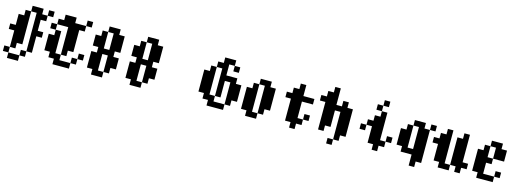

<svg xmlns="http://www.w3.org/2000/svg" viewBox="1 -1985 9098 3370"><g transform="rotate(15 4550.0 -300.0)"><path d="M300 -700V-800H500V-700H600V-600H500V-400H600V-300H500V0H400V-700ZM0 100V0H100V100ZM0 -300V-400H100V-600H200V-700H300V-100H200V0H100V-300ZM100 200V100H300V200ZM300 100V0H400V100ZM600 -700V-800H700V-700Z M800 -700H900V-800H1100V-700H1300V-600H1200V-200H1100V-100H1000V-600H800ZM700 -100V-400H800V-500H900V-100H1000V0H1200V100H900V0H800V-100ZM700 -500V-600H800V-500ZM1200 0V-100H1300V0ZM1300 -100V-200H1400V-100ZM1300 -700V-800H1400V-700Z M1700 0H1800V100H1600V0H1500V-300H1600V-400H1500V-600H1600V-700H1700V-400H1800V-700H1700V-800H1900V-700H2000V-400H1900V-300H2000V-100H1900V0H1800V-300H1700Z M2400 0H2500V100H2300V0H2200V-300H2300V-400H2200V-600H2300V-700H2400V-400H2500V-700H2400V-800H2600V-700H2700V-400H2600V-300H2700V-100H2600V0H2500V-300H2400Z M3900 -400V-100H3800V-600H3700V-700H3800V-800H4000V-700H3900V-500H4100V-400H4200V-100H4100V0H4000V-400ZM3500 -100V-500H3600V-600H3700V-100H3800V0H4000V100H3700V0H3600V-100ZM4000 -600V-700H4100V-600Z M4700 0H4600V-500H4500V-600H4700V-500H4800V-100H4700ZM4300 0V-400H4400V-500H4500V0H4600V100H4400V0Z M5300 0V100H5200V0H5100V-400H5000V-500H5100V-600H5200V-700H5300V-500H5500V-400H5300V-100H5400V0ZM5400 -100V-200H5500V-100Z M5900 -500H6000V-600H6100V-500H6200V0H6100V100H6000V-400H5900V-100H5800V0H5700V-500H5600V-600H5700V-700H5800V-800H5900ZM5900 200V100H6000V200Z M6800 0V100H6700V0H6600V-300H6500V-400H6600V-500H6700V-600H6800V-100H6900V0ZM6400 -200V-300H6500V-200ZM6600 -600V-700H6700V-600ZM6700 -700V-800H6800V-700ZM6900 -100V-200H7000V-100Z M7600 -500V-600H7700V-500ZM7100 -100V-400H7200V-500H7300V-100H7400V-500H7300V-600H7500V-500H7600V100H7500V200H7400V0H7200V-100Z M7700 -300V-400H7800V-500H7900V-600H8000V0H8100V100H7900V0H7800V-300ZM8100 0V-500H8200V-600H8300V-100H8400V0H8300V100H8200V0Z M8800 -200H8700V0H8900V100H8600V0H8500V-400H8600V-500H8700V-300H8800ZM8700 -500V-600H8900V-500H9000V-300H8800V-500ZM8900 0V-100H9000V0Z"/></g></svg>

Font: FT88 Gothique
Style: Regular
Weight: 400
Designer: Ange Degheest & Oriane Charvieux
Foundry: Velvetyne Type Foundry
Version: Version 1.000;FEAKit 1.0